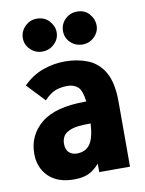

<svg xmlns="http://www.w3.org/2000/svg" viewBox="-80 -736 609 805"><g transform="rotate(-10 225.0 -333.5)"><path d="M170 12Q101 12 62.5 -25.5Q24 -63 24 -123Q24 -201 84 -251Q144 -301 273 -301Q275 -301 277 -301Q271 -349 254 -364Q237 -379 210 -379Q182 -379 159 -370.5Q136 -362 111 -335L39 -411Q77 -449 123 -465.5Q169 -482 217 -482Q270 -482 314 -464.5Q358 -447 384 -402.5Q410 -358 410 -276V0H279V-36Q257 -11 233 0.5Q209 12 170 12ZM154 -143Q154 -118 167 -105.5Q180 -93 201 -93Q237 -93 256 -118.5Q275 -144 279 -207Q272 -207 268 -207Q220 -207 195.5 -198Q171 -189 162.5 -174.5Q154 -160 154 -143ZM132 -539Q103 -539 82 -559.5Q61 -580 61 -608Q61 -637 82 -658Q103 -679 132 -679Q165 -679 185 -657Q205 -635 205 -608Q205 -580 183.5 -559.5Q162 -539 132 -539ZM304 -539Q274 -539 253 -559Q232 -579 232 -608Q232 -638 253 -658.5Q274 -679 304 -679Q337 -679 356 -656.5Q375 -634 375 -608Q375 -580 354 -559.5Q333 -539 304 -539Z"/></g></svg>

Font: Inconsolata SemiCondensed Black
Style: Regular
Weight: 900
Width: 4
Monospace: yes
Designer: Raph Levien, Cyreal, Brenton Simpson
Foundry: Raph Levien, Cyreal, Google
Version: Version 3.001; ttfautohint (v1.8.2.53-6de2)